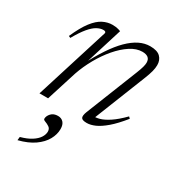

<svg xmlns="http://www.w3.org/2000/svg" viewBox="-172 -570 852 927"><g transform="rotate(30 254.0 -107.0)"><path d="M39 -306 28.5 -311Q55 -371 80.5 -404Q106 -437 132 -450Q158 -463 184.5 -463Q193.5 -463 201.8 -462Q210 -461 217.5 -459Q225 -457 231 -454.5L161.5 -231L155 -227.5Q185 -287 214.8 -331.5Q244.5 -376 274.2 -405.5Q304 -435 333.8 -449.8Q363.5 -464.5 394 -464.5Q433.5 -464.5 451 -447.2Q468.5 -430 468.5 -402Q468.5 -386 463.5 -366.5Q458.5 -347 446.5 -317L328.5 -20L320 -35.5Q335.5 -33 357.8 -39Q380 -45 409.2 -64.2Q438.5 -83.5 474.5 -120L483 -111.5Q445.5 -65 414.5 -38.5Q383.5 -12 358.5 -1Q333.5 10 312.5 10Q287 10 281.8 -0.2Q276.5 -10.5 286 -35L400.5 -323Q410 -347 414 -361.8Q418 -376.5 418 -386.5Q418 -405 406.8 -413.8Q395.5 -422.5 374.5 -422.5Q342 -422.5 308.2 -400.5Q274.5 -378.5 243.2 -342Q212 -305.5 186.8 -260.5Q161.5 -215.5 145.5 -169L92 0H44L172.5 -410Q172.5 -415 169.2 -417.2Q166 -419.5 158.5 -419.5Q142.5 -419.5 124 -409.5Q105.5 -399.5 84.5 -374.5Q63.5 -349.5 39 -306ZM125.5 94.5Q125.5 78.5 139 64Q152.5 49.5 176.5 49.5Q195.5 49.5 207 62Q218.5 74.5 218.5 98.5Q218.5 129 202 158.5Q185.5 188 151.8 211.8Q118 235.5 65 249L67 230Q103.5 220 126.5 205.2Q149.5 190.5 160.5 173.5Q171.5 156.5 171.5 140Q171.5 124 160 116.2Q148.5 108.5 137 104.5Q125.5 100.5 125.5 94.5Z"/></g></svg>

Font: Newsreader 36pt Light
Style: Italic
Weight: 300
Italic angle: -17°
Designer: Hugues Gentile
Foundry: Production Type
Version: Version 1.003